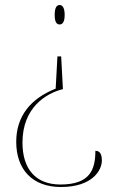

<svg xmlns="http://www.w3.org/2000/svg" viewBox="-20 -561 476 769"><path d="M219 -541C208 -541 199 -532 199 -501C199 -471 208 -463 219 -463C229 -463 239 -471 239 -501C239 -532 229 -541 219 -541ZM232 -204 225 -335H210L203 -206C102 -166 45 -95 45 7C45 117 109 188 224 188C351 188 388 120 388 82C388 58 381 43 362 43C362 118 341 178 222 178C122 178 70 115 70 10C70 -129 163 -187 232 -204Z"/></svg>

Font: Noto Serif Display Thin
Style: Regular
Weight: 100
Designer: Monotype Design Team
Foundry: Monotype Imaging Inc.
Version: Version 2.009